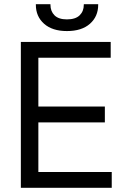

<svg xmlns="http://www.w3.org/2000/svg" viewBox="-20 -901 603 921"><path d="M80 0V-700H511V-624H164V-390H483V-314H164V-76H516V0ZM301 -752Q231 -752 191.5 -787Q152 -822 152 -878V-881H222V-878Q222 -847 241.5 -827.5Q261 -808 301 -808Q342 -808 362 -827.5Q382 -847 382 -878V-881H451V-878Q451 -822 411.5 -787Q372 -752 301 -752Z"/></svg>

Font: Space Grotesk
Style: Regular
Weight: 400
Designer: Florian Karsten
Foundry: Florian Karsten
Version: Version 2.000